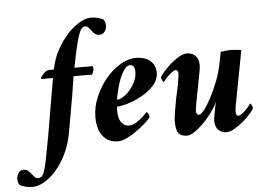

<svg xmlns="http://www.w3.org/2000/svg" viewBox="-201 -779 1499 1078"><g transform="rotate(-5 548.5 -240.0)"><path d="M345 -699Q320 -699 285.5 -679.5Q251 -660 217.5 -624.5Q184 -589 156 -539Q128 -489 116 -427H89Q80 -427 71.5 -421.5Q63 -416 56 -408.5Q49 -401 44.5 -394Q40 -387 40 -383Q42 -380 42 -380H107L51 -54Q39 6 31.5 49Q24 92 16.5 119.5Q9 147 0 160Q-9 173 -24 173Q-36 173 -44 164.5Q-52 156 -59.5 146Q-67 136 -77 127.5Q-87 119 -104 119Q-121 119 -131.5 134Q-142 149 -142 168Q-142 178 -139.5 186.5Q-137 195 -133 201Q-125 207 -104.5 213Q-84 219 -58 219Q-28 219 6.5 199Q41 179 73 142.5Q105 106 130.5 55Q156 4 168 -58Q177 -106 186.5 -162Q196 -218 205 -267Q214 -323 223 -380H327Q331 -386 334.5 -396Q338 -406 338 -414Q338 -418 337 -422.5Q336 -427 333 -427H232Q255 -547 271.5 -600Q288 -653 311 -653Q323 -653 330.5 -644.5Q338 -636 345.5 -626Q353 -616 362.5 -607.5Q372 -599 390 -599Q407 -599 418 -614Q429 -629 429 -648Q429 -658 426.5 -666.5Q424 -675 420 -681Q412 -687 391.5 -693Q371 -699 345 -699Z M579 -452Q536 -452 490.5 -424.5Q445 -397 408.5 -352.5Q372 -308 348.5 -252.5Q325 -197 325 -141Q325 -70 356 -32Q387 6 441 6Q465 6 495 -9.5Q525 -25 553 -45.5Q581 -66 602 -85.5Q623 -105 628 -113Q628 -118 624 -130.5Q620 -143 613 -143Q612 -142 602 -131.5Q592 -121 577.5 -109Q563 -97 545.5 -87Q528 -77 511 -77Q492 -77 480.5 -85.5Q469 -94 462 -106.5Q455 -119 452.5 -134.5Q450 -150 450 -164Q450 -166 450 -169.5Q450 -173 450.5 -177Q451 -181 451.5 -184.5Q452 -188 452 -189Q475 -189 515 -201Q555 -213 594 -235Q633 -257 661.5 -288.5Q690 -320 690 -359Q690 -385 680 -403Q670 -421 654 -432Q638 -443 618 -447.5Q598 -452 579 -452ZM455 -227Q457 -246 464.5 -277.5Q472 -309 483.5 -339.5Q495 -370 510.5 -392Q526 -414 544 -414Q552 -414 557.5 -410.5Q563 -407 566 -401.5Q569 -396 570 -389Q571 -382 571 -375Q571 -347 558.5 -320.5Q546 -294 528 -273Q510 -252 490 -239.5Q470 -227 455 -227Z M988 -63Q988 -25 1007 -8.5Q1026 8 1051 8Q1071 8 1096.5 -6.5Q1122 -21 1145 -40.5Q1168 -60 1186.5 -80.5Q1205 -101 1211 -113Q1211 -118 1206.5 -129Q1202 -140 1197 -140Q1196 -138 1188 -128Q1180 -118 1169 -107Q1158 -96 1146 -87Q1134 -78 1126 -78Q1118 -78 1115 -85.5Q1112 -93 1112 -100Q1112 -104 1113 -116.5Q1114 -129 1115 -133L1174 -444Q1170 -445 1161.5 -446Q1153 -447 1144 -448Q1135 -449 1126.5 -449.5Q1118 -450 1114 -450Q1110 -450 1102 -449.5Q1094 -449 1085.5 -448Q1077 -447 1069.5 -446Q1062 -445 1058 -444Q1057 -439 1055 -429Q1053 -419 1051 -408.5Q1049 -398 1047 -388.5Q1045 -379 1044 -374Q1035 -328 1016 -279.5Q997 -231 976.5 -192Q956 -153 936.5 -128Q917 -103 906 -103Q898 -103 894 -109.5Q890 -116 890 -124Q890 -128 891.5 -138.5Q893 -149 895 -161Q897 -173 899 -184.5Q901 -196 902 -200Q908 -230 913 -256Q917 -277 920.5 -296.5Q924 -316 925 -320Q926 -324 927.5 -332Q929 -340 930.5 -349Q932 -358 933 -366.5Q934 -375 934 -380Q934 -415 915.5 -433.5Q897 -452 867 -452Q847 -452 822.5 -437.5Q798 -423 775.5 -403.5Q753 -384 735 -363.5Q717 -343 711 -331Q711 -326 716 -315Q721 -304 726 -304Q727 -306 735 -316Q743 -326 754 -336.5Q765 -347 777 -355.5Q789 -364 797 -364Q805 -364 808 -357.5Q811 -351 811 -344Q811 -340 809.5 -327Q808 -314 807 -311Q805 -296 802.5 -283Q800 -270 797.5 -258Q795 -246 792 -233Q789 -220 786 -205Q784 -195 781 -178.5Q778 -162 775 -143.5Q772 -125 769.5 -107.5Q767 -90 767 -78Q767 -55 770 -39Q773 -23 780 -12.5Q787 -2 799.5 3Q812 8 831 8Q847 8 871 -8Q895 -24 920.5 -49Q946 -74 969.5 -105.5Q993 -137 1007 -167Q1005 -161 1002 -146.5Q999 -132 996 -116Q993 -100 990.5 -85.5Q988 -71 988 -63Z"/></g></svg>

Font: Vermiglione
Style: Italic
Weight: 400
Italic angle: -11°
Version: Version 1.105